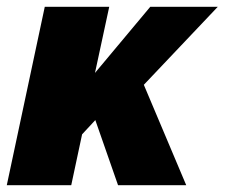

<svg xmlns="http://www.w3.org/2000/svg" viewBox="-36 -546 662 566"><path d="M96 -526H286L244 -331L407 -526H606L388 -296L513 0H312L245 -192L206 -150L174 0H-16Z"/></svg>

Font: Raleway Thin Black
Style: Italic
Weight: 900
Italic angle: -12°
Version: Version 4.026